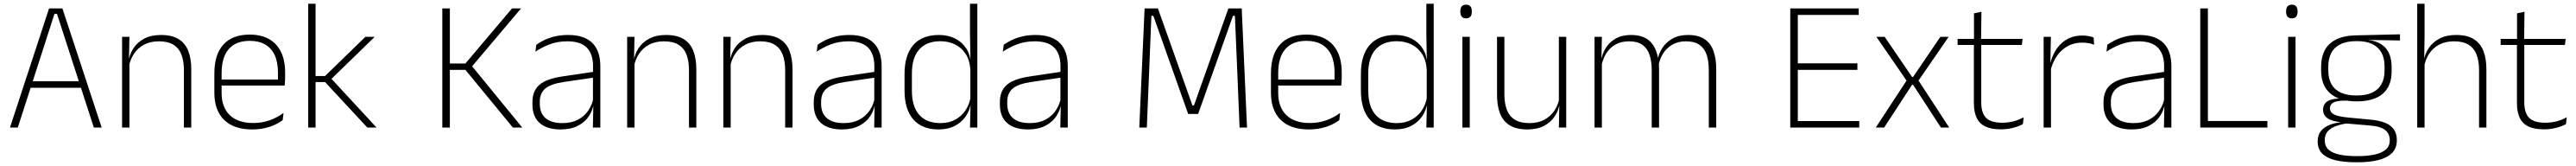

<svg xmlns="http://www.w3.org/2000/svg" viewBox="-20 -684 13834 890"><path d="M75.5 0H33.5L243.5 -639H315L526 0H484L286 -609.5H272.5ZM426 -213.5H133V-248.5H426Z M1007 0H967.5V-308Q967.5 -356 954.5 -390.5Q941.5 -425 912 -443.8Q882.5 -462.5 833 -462.5Q787.5 -462.5 753.5 -444.5Q719.5 -426.5 699 -395.2Q678.5 -364 671.5 -324L660.5 -356H670.5Q676 -394 697 -426Q718 -458 755 -477.2Q792 -496.5 844 -496.5Q903.5 -496.5 939.2 -474.2Q975 -452 991 -410.8Q1007 -369.5 1007 -311.5ZM675 0H635.5V-486.5H675L672.5 -362.5L675 -361Z M1334 10Q1236 10 1183.5 -41.2Q1131 -92.5 1131 -187V-290.5Q1131 -391.5 1179.5 -445Q1228 -498.5 1321 -498.5Q1383 -498.5 1425.2 -474.2Q1467.5 -450 1489.2 -404.8Q1511 -359.5 1511 -295.5V-278Q1511 -265.5 1510.5 -252.8Q1510 -240 1508.5 -225.5H1472Q1472.5 -245.5 1472.5 -263.2Q1472.5 -281 1472.5 -296Q1472.5 -350.5 1455.2 -388Q1438 -425.5 1404.2 -445.2Q1370.5 -465 1321 -465Q1247 -465 1208.5 -421Q1170 -377 1170 -293V-245V-239V-184.5Q1170 -147 1181 -117.5Q1192 -88 1213.2 -67.2Q1234.5 -46.5 1266 -35.5Q1297.5 -24.5 1339 -24.5Q1386 -24.5 1426.5 -38.5Q1467 -52.5 1502.5 -78.5L1498 -40Q1467.5 -17 1425.8 -3.5Q1384 10 1334 10ZM1498.5 -225.5H1151V-257.5H1498.5Z M2002 0H1952.5L1725.5 -244H1667.5V-276.5H1725.5L1942 -486.5H1992L1753 -254.5V-269ZM1674.5 0H1635V-664H1674.5Z M2784.5 0H2734L2479 -309.5H2391V-343.5H2479L2729.5 -639H2778L2509.5 -322L2509 -336ZM2395.5 0H2355V-639H2395.5Z M3203.5 0H3163.5L3166 -125L3164 -131.5V-290L3164.5 -328Q3164.5 -394.5 3131 -428.5Q3097.5 -462.5 3026.5 -462.5Q2972.5 -462.5 2929.2 -445.5Q2886 -428.5 2855 -407L2859.5 -444Q2876 -456 2900.8 -468.2Q2925.5 -480.5 2958 -488.5Q2990.5 -496.5 3031 -496.5Q3076 -496.5 3108.8 -485Q3141.5 -473.5 3162.5 -451.8Q3183.5 -430 3193.5 -399Q3203.5 -368 3203.5 -328.5ZM2990 10Q2917.5 10 2878.2 -24.2Q2839 -58.5 2839 -124V-136.5Q2839 -197.5 2877 -229.8Q2915 -262 3002 -274.5L3173.5 -300L3175.5 -269L3007.5 -244.5Q2939 -234.5 2908.8 -210Q2878.5 -185.5 2878.5 -138.5V-128Q2878.5 -77 2909.5 -50.5Q2940.5 -24 3000 -24Q3048.5 -24 3083.2 -42.2Q3118 -60.5 3139.2 -91.8Q3160.5 -123 3167 -162L3177.5 -131H3168.5Q3163.5 -94 3142.5 -61.8Q3121.5 -29.5 3083.5 -9.8Q3045.5 10 2990 10Z M3719 0H3679.5V-308Q3679.5 -356 3666.5 -390.5Q3653.5 -425 3624 -443.8Q3594.5 -462.5 3545 -462.5Q3499.5 -462.5 3465.5 -444.5Q3431.5 -426.5 3411 -395.2Q3390.5 -364 3383.5 -324L3372.5 -356H3382.5Q3388 -394 3409 -426Q3430 -458 3467 -477.2Q3504 -496.5 3556 -496.5Q3615.5 -496.5 3651.2 -474.2Q3687 -452 3703 -410.8Q3719 -369.5 3719 -311.5ZM3387 0H3347.5V-486.5H3387L3384.5 -362.5L3387 -361Z M4235.5 0H4196V-308Q4196 -356 4183 -390.5Q4170 -425 4140.5 -443.8Q4111 -462.5 4061.5 -462.5Q4016 -462.5 3982 -444.5Q3948 -426.5 3927.5 -395.2Q3907 -364 3900 -324L3889 -356H3899Q3904.5 -394 3925.5 -426Q3946.5 -458 3983.5 -477.2Q4020.5 -496.5 4072.5 -496.5Q4132 -496.5 4167.8 -474.2Q4203.5 -452 4219.5 -410.8Q4235.5 -369.5 4235.5 -311.5ZM3903.5 0H3864V-486.5H3903.5L3901 -362.5L3903.5 -361Z M4714 0H4674L4676.5 -125L4674.5 -131.5V-290L4675 -328Q4675 -394.5 4641.5 -428.5Q4608 -462.5 4537 -462.5Q4483 -462.5 4439.8 -445.5Q4396.5 -428.5 4365.5 -407L4370 -444Q4386.5 -456 4411.2 -468.2Q4436 -480.5 4468.5 -488.5Q4501 -496.5 4541.5 -496.5Q4586.5 -496.5 4619.2 -485Q4652 -473.5 4673 -451.8Q4694 -430 4704 -399Q4714 -368 4714 -328.5ZM4500.5 10Q4428 10 4388.8 -24.2Q4349.5 -58.5 4349.5 -124V-136.5Q4349.5 -197.5 4387.5 -229.8Q4425.5 -262 4512.5 -274.5L4684 -300L4686 -269L4518 -244.5Q4449.5 -234.5 4419.2 -210Q4389 -185.5 4389 -138.5V-128Q4389 -77 4420 -50.5Q4451 -24 4510.5 -24Q4559 -24 4593.8 -42.2Q4628.5 -60.5 4649.8 -91.8Q4671 -123 4677.5 -162L4688 -131H4679Q4674 -94 4653 -61.8Q4632 -29.5 4594 -9.8Q4556 10 4500.5 10Z M5019.5 10Q4931 10 4884 -43.8Q4837 -97.5 4837 -199V-287.5Q4837 -389 4884.2 -442.8Q4931.5 -496.5 5021.5 -496.5Q5070 -496.5 5107.8 -477.8Q5145.5 -459 5167.8 -425.2Q5190 -391.5 5192.5 -345.5H5205.5L5190.5 -309.5Q5187.5 -360.5 5165.5 -394.5Q5143.5 -428.5 5108.2 -445.8Q5073 -463 5029.5 -463Q4955.5 -463 4916 -419Q4876.5 -375 4876.5 -290V-197.5Q4876.5 -112.5 4916 -68.2Q4955.5 -24 5030.5 -24Q5074 -24 5107.8 -41.8Q5141.5 -59.5 5163.5 -91.2Q5185.5 -123 5192 -164.5L5205 -132.5H5193.5Q5188 -93 5166 -60.8Q5144 -28.5 5107.2 -9.2Q5070.5 10 5019.5 10ZM5228 0H5188.5L5191.5 -126.5L5190.5 -140V-347L5191 -359L5188.5 -497.5V-664H5228Z M5713.5 0H5673.5L5676 -125L5674 -131.5V-290L5674.5 -328Q5674.5 -394.5 5641 -428.5Q5607.5 -462.5 5536.5 -462.5Q5482.5 -462.5 5439.2 -445.5Q5396 -428.5 5365 -407L5369.5 -444Q5386 -456 5410.8 -468.2Q5435.5 -480.5 5468 -488.5Q5500.5 -496.5 5541 -496.5Q5586 -496.5 5618.8 -485Q5651.5 -473.5 5672.5 -451.8Q5693.5 -430 5703.5 -399Q5713.5 -368 5713.5 -328.5ZM5500 10Q5427.5 10 5388.2 -24.2Q5349 -58.5 5349 -124V-136.5Q5349 -197.5 5387 -229.8Q5425 -262 5512 -274.5L5683.5 -300L5685.5 -269L5517.5 -244.5Q5449 -234.5 5418.8 -210Q5388.5 -185.5 5388.5 -138.5V-128Q5388.5 -77 5419.5 -50.5Q5450.5 -24 5510 -24Q5558.5 -24 5593.2 -42.2Q5628 -60.5 5649.2 -91.8Q5670.5 -123 5677 -162L5687.5 -131H5678.5Q5673.5 -94 5652.5 -61.8Q5631.5 -29.5 5593.5 -9.8Q5555.5 10 5500 10Z M6138 0H6097.5L6126 -639H6197.5L6383 -118.5H6391L6576 -639H6647.5L6676 0H6636L6623.5 -303.5L6611 -599H6600.5L6413.5 -73H6360L6173 -599H6162.5L6150.5 -303Z M7007.5 10Q6909.5 10 6857 -41.2Q6804.5 -92.5 6804.5 -187V-290.5Q6804.5 -391.5 6853 -445Q6901.5 -498.5 6994.5 -498.5Q7056.5 -498.5 7098.8 -474.2Q7141 -450 7162.8 -404.8Q7184.5 -359.5 7184.5 -295.5V-278Q7184.5 -265.5 7184 -252.8Q7183.5 -240 7182 -225.5H7145.5Q7146 -245.5 7146 -263.2Q7146 -281 7146 -296Q7146 -350.5 7128.8 -388Q7111.5 -425.5 7077.8 -445.2Q7044 -465 6994.5 -465Q6920.5 -465 6882 -421Q6843.5 -377 6843.5 -293V-245V-239V-184.5Q6843.5 -147 6854.5 -117.5Q6865.5 -88 6886.8 -67.2Q6908 -46.5 6939.5 -35.5Q6971 -24.5 7012.5 -24.5Q7059.5 -24.5 7100 -38.5Q7140.5 -52.5 7176 -78.5L7171.5 -40Q7141 -17 7099.2 -3.5Q7057.5 10 7007.5 10ZM7172 -225.5H6824.5V-257.5H7172Z M7470 10Q7381.5 10 7334.5 -43.8Q7287.5 -97.5 7287.5 -199V-287.5Q7287.5 -389 7334.8 -442.8Q7382 -496.5 7472 -496.5Q7520.5 -496.5 7558.2 -477.8Q7596 -459 7618.2 -425.2Q7640.5 -391.5 7643 -345.5H7656L7641 -309.5Q7638 -360.5 7616 -394.5Q7594 -428.5 7558.8 -445.8Q7523.5 -463 7480 -463Q7406 -463 7366.5 -419Q7327 -375 7327 -290V-197.5Q7327 -112.5 7366.5 -68.2Q7406 -24 7481 -24Q7524.5 -24 7558.2 -41.8Q7592 -59.5 7614 -91.2Q7636 -123 7642.5 -164.5L7655.5 -132.5H7644Q7638.5 -93 7616.5 -60.8Q7594.5 -28.5 7557.8 -9.2Q7521 10 7470 10ZM7678.5 0H7639L7642 -126.5L7641 -140V-347L7641.5 -359L7639 -497.5V-664H7678.5Z M7872 0H7832.5V-486.5H7872ZM7852.5 -585.5Q7837 -585.5 7829.2 -594.5Q7821.5 -603.5 7821.5 -620.5V-624.5Q7821.5 -641 7829.2 -650Q7837 -659 7852.5 -659Q7867.5 -659 7875.2 -650Q7883 -641 7883 -624.5V-620.5Q7883 -603 7875.2 -594.2Q7867.5 -585.5 7852.5 -585.5Z M8018.5 -486.5H8058V-178.5Q8058 -130.5 8071 -96Q8084 -61.5 8113.5 -42.8Q8143 -24 8192.5 -24Q8238.5 -24 8272.2 -42Q8306 -60 8326.8 -91.2Q8347.5 -122.5 8354 -162.5L8365 -130.5H8355Q8349.5 -93 8328.5 -60.8Q8307.5 -28.5 8270.8 -9.2Q8234 10 8181.5 10Q8122.5 10 8086.5 -12.2Q8050.5 -34.5 8034.5 -75.8Q8018.5 -117 8018.5 -175ZM8350.5 -486.5H8390V0H8350.5L8353 -123.5L8350.5 -125.5Z M9195.5 0H9155.5V-308.5Q9155.5 -356.5 9143.8 -391Q9132 -425.5 9105 -444Q9078 -462.5 9033 -462.5Q8991.5 -462.5 8960.5 -445Q8929.5 -427.5 8910.2 -397.2Q8891 -367 8885 -328.5L8873.5 -361.5H8880.5Q8886 -396.5 8906.5 -427.5Q8927 -458.5 8961.2 -477.5Q8995.5 -496.5 9044 -496.5Q9099 -496.5 9132.2 -474.5Q9165.5 -452.5 9180.5 -411.2Q9195.5 -370 9195.5 -312ZM8581.5 0H8542V-486.5H8581.5L8579 -362L8581.5 -360.5ZM8888.5 0H8849V-308Q8849 -356.5 8837 -391Q8825 -425.5 8798.5 -444Q8772 -462.5 8727 -462.5Q8684.5 -462.5 8653.2 -444.5Q8622 -426.5 8603.2 -395.2Q8584.5 -364 8578 -324L8566 -356H8577Q8582 -394 8601.8 -426Q8621.5 -458 8655.5 -477.2Q8689.5 -496.5 8738 -496.5Q8804.5 -496.5 8840.2 -462Q8876 -427.5 8885 -359.5Q8887 -348.5 8887.8 -337.5Q8888.5 -326.5 8888.5 -315Z M9633.5 0H9593V-639H9633.5ZM9963.5 0H9605.5V-35H9963.5ZM9953.5 -309.5H9615.5V-344.5H9953.5ZM9960.5 -604H9604.5V-639H9960.5Z M10097 0H10052L10221.5 -258V-246L10055.5 -486.5H10100L10247 -271.5H10252.5L10399 -486.5H10443.5L10277.5 -246V-258.5L10446.5 0H10402L10252.5 -229.5H10247Z M10724 9.5Q10672.5 9.5 10640.8 -5.8Q10609 -21 10594 -52.2Q10579 -83.5 10579 -130.5V-459H10618.5V-134.5Q10618.5 -79 10644.2 -52.5Q10670 -26 10731 -26Q10761.5 -26 10790.8 -33.2Q10820 -40.5 10846.5 -55.5L10842 -18.5Q10819 -6 10787.8 1.8Q10756.5 9.5 10724 9.5ZM10836.5 -443H10491.5V-475.5H10840.5ZM10617.5 -469.5H10579.5V-612.5L10619.5 -621Z M10990 -305 10977 -334 10987.5 -337.5Q11004 -409.5 11049 -451.5Q11094 -493.5 11162 -493.5Q11181.5 -493.5 11196.5 -490.2Q11211.5 -487 11222 -483L11224.5 -444Q11212 -449.5 11195.5 -452.5Q11179 -455.5 11159.5 -455.5Q11100 -455.5 11055 -417.5Q11010 -379.5 10990 -305ZM10993 0H10953.5V-486.5H10992.5L10989.5 -338L10993 -334.5Z M11639.5 0H11599.5L11602 -125L11600 -131.5V-290L11600.5 -328Q11600.5 -394.5 11567 -428.5Q11533.5 -462.5 11462.5 -462.5Q11408.5 -462.5 11365.2 -445.5Q11322 -428.5 11291 -407L11295.5 -444Q11312 -456 11336.8 -468.2Q11361.5 -480.5 11394 -488.5Q11426.5 -496.5 11467 -496.5Q11512 -496.5 11544.8 -485Q11577.5 -473.5 11598.5 -451.8Q11619.5 -430 11629.5 -399Q11639.5 -368 11639.5 -328.5ZM11426 10Q11353.5 10 11314.2 -24.2Q11275 -58.5 11275 -124V-136.5Q11275 -197.5 11313 -229.8Q11351 -262 11438 -274.5L11609.5 -300L11611.5 -269L11443.5 -244.5Q11375 -234.5 11344.8 -210Q11314.5 -185.5 11314.5 -138.5V-128Q11314.5 -77 11345.5 -50.5Q11376.5 -24 11436 -24Q11484.5 -24 11519.2 -42.2Q11554 -60.5 11575.2 -91.8Q11596.5 -123 11603 -162L11613.5 -131H11604.5Q11599.5 -94 11578.5 -61.8Q11557.5 -29.5 11519.5 -9.8Q11481.5 10 11426 10Z M11835.5 -639V0H11794.5V-639ZM11813.5 0V-35.5H12155V0Z M12306 0H12266.5V-486.5H12306ZM12286.5 -585.5Q12271 -585.5 12263.2 -594.5Q12255.5 -603.5 12255.5 -620.5V-624.5Q12255.5 -641 12263.2 -650Q12271 -659 12286.5 -659Q12301.5 -659 12309.2 -650Q12317 -641 12317 -624.5V-620.5Q12317 -603 12309.2 -594.2Q12301.5 -585.5 12286.5 -585.5Z M12634.5 -140.5Q12542.5 -140.5 12493 -182.8Q12443.5 -225 12443.5 -306V-328Q12443.5 -376.5 12462.5 -413.5Q12481.5 -450.5 12523 -471.8Q12564.5 -493 12631 -494.5L12867 -500V-467L12693.5 -470V-470.5Q12741 -464.5 12769.2 -444.8Q12797.5 -425 12809.8 -394.5Q12822 -364 12822 -325V-302Q12822 -222 12774.2 -181.2Q12726.5 -140.5 12634.5 -140.5ZM12631.5 153H12641Q12692 153 12730.2 144.8Q12768.5 136.5 12790.2 118.2Q12812 100 12812 69V67Q12812 32.5 12786.8 12.8Q12761.5 -7 12702 -11.5L12571 -22.5L12589.5 -23.5Q12552 -18.5 12523.5 -8.2Q12495 2 12479 20.2Q12463 38.5 12463 66.5V68Q12463 100.5 12484.2 119Q12505.5 137.5 12543.5 145.2Q12581.5 153 12631.5 153ZM12640.5 186H12630Q12568.5 186 12522.5 175.5Q12476.5 165 12450.8 140.8Q12425 116.5 12425 75V73Q12425 39.5 12442.8 18Q12460.5 -3.5 12490 -14.8Q12519.5 -26 12554.5 -29.5L12553.5 -28.5Q12501 -33.5 12477.5 -50.2Q12454 -67 12454 -95.5V-96Q12454 -114 12462.8 -127Q12471.5 -140 12491 -147.5Q12510.5 -155 12541.5 -155.5V-163L12609.5 -144L12571 -144.5Q12526 -144 12508.5 -133.8Q12491 -123.5 12491 -103.5V-103Q12491 -81.5 12513.8 -70Q12536.5 -58.5 12592.5 -53.5L12709 -42.5Q12784 -35.5 12817 -8.2Q12850 19 12850 66.5V69Q12850 111 12823.8 136.8Q12797.5 162.5 12750.5 174.2Q12703.5 186 12640.5 186ZM12634 -172Q12683.5 -172 12716.8 -187Q12750 -202 12767 -232Q12784 -262 12784 -305.5V-329.5Q12784 -372 12767.5 -402Q12751 -432 12718.2 -447.8Q12685.5 -463.5 12637 -463.5H12633Q12579.5 -463.5 12546 -446.2Q12512.5 -429 12497.2 -398.5Q12482 -368 12482 -328.5V-307Q12482 -262.5 12499 -232.5Q12516 -202.5 12549.8 -187.2Q12583.5 -172 12634 -172Z M13331 0H13291.5V-308Q13291.5 -356 13278.5 -390.5Q13265.5 -425 13236 -443.8Q13206.5 -462.5 13157 -462.5Q13111 -462.5 13077.2 -444.5Q13043.5 -426.5 13023.2 -395.5Q13003 -364.5 12996 -324L12982.5 -356H12994.5Q13000 -394 13021.2 -426Q13042.5 -458 13079.2 -477.2Q13116 -496.5 13168 -496.5Q13227.5 -496.5 13263.2 -474.2Q13299 -452 13315 -410.8Q13331 -369.5 13331 -311.5ZM12999 0H12959.5V-664H12999V-498.5L12997 -359L12999 -355Z M13640 9.5Q13588.5 9.5 13556.8 -5.8Q13525 -21 13510 -52.2Q13495 -83.5 13495 -130.5V-459H13534.5V-134.5Q13534.5 -79 13560.2 -52.5Q13586 -26 13647 -26Q13677.5 -26 13706.8 -33.2Q13736 -40.5 13762.5 -55.5L13758 -18.5Q13735 -6 13703.8 1.8Q13672.5 9.5 13640 9.5ZM13752.5 -443H13407.5V-475.5H13756.5ZM13533.5 -469.5H13495.5V-612.5L13535.5 -621Z"/></svg>

Font: Anek Kannada Medium ExtraLight
Style: Regular
Weight: 250
Version: Version 1.003